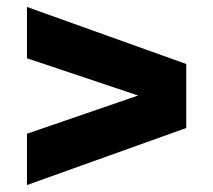

<svg xmlns="http://www.w3.org/2000/svg" viewBox="-20 -656 613 552"><path d="M57.5 -124V-271.5L411 -393V-370L57.5 -488.5V-636L515.5 -472V-288Z"/></svg>

Font: Encode Sans SemiExpanded ExtraBold
Style: Regular
Weight: 800
Width: 6
Designer: Multiple Designers
Foundry: Impallari Type
Version: Version 3.002